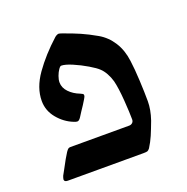

<svg xmlns="http://www.w3.org/2000/svg" viewBox="-101 -622 698 716"><g transform="rotate(-20 248.0 -263.5)"><path d="M101.6 -114.7H335Q342.8 -114.7 348.1 -119.6Q353.5 -124.5 353.5 -132.8Q353.5 -158.7 349.9 -209Q346.2 -259.3 338.9 -289.1Q334 -306.6 325.4 -322Q316.9 -337.4 306.2 -347.2Q296.4 -356.9 270 -372.6Q243.7 -388.2 216.1 -399.9Q188.5 -411.6 173.3 -411.6Q168.9 -411.6 162.4 -402.1Q155.8 -392.6 150.9 -379.2Q146 -365.7 146 -355Q146 -333.5 162.6 -316.2Q179.2 -298.8 204.6 -289.1Q211.4 -286.1 213.9 -284.4Q216.3 -282.7 216.3 -278.8Q216.3 -273.4 210.9 -265.1Q199.7 -246.1 185.5 -225.6L173.3 -206.5Q166 -195.3 159.2 -195.3Q153.8 -195.3 146 -198.7Q110.8 -212.4 85.4 -243.2Q60.1 -273.9 60.1 -312.5Q60.1 -364.7 97.2 -417.2Q134.3 -469.7 189.9 -520Q198.7 -526.9 205.6 -526.9Q207.5 -526.9 211.7 -525.4Q215.8 -523.9 217.8 -523.4Q256.3 -509.8 283.2 -498Q310.1 -486.3 343.3 -467.3Q375.5 -448.7 396.2 -416Q417 -383.3 422.4 -338.9Q426.8 -307.1 429.2 -259Q431.6 -210.9 431.6 -176.8Q431.6 -143.1 418.5 -104.5Q406.7 -72.8 397.5 -51.3Q388.2 -29.8 375.5 -9.8Q370.6 -3.4 366.5 -1.7Q362.3 0 350.6 0H49.8Q36.1 0 36.1 -9.8Q36.6 -12.2 37.6 -16.4Q38.6 -20.5 40 -23.4L51.3 -43.9Q71.8 -83 84 -101.6Q89.4 -109.4 92.8 -112.1Q96.2 -114.7 101.6 -114.7Z"/></g></svg>

Font: David Libre Medium
Style: Regular
Weight: 500
Version: Version 1.000